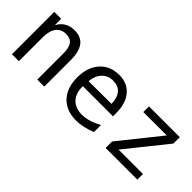

<svg xmlns="http://www.w3.org/2000/svg" viewBox="23 -954 1455 1455"><g transform="rotate(45 750.0 -226.5)"><path d="M422.9 -281.2V0H347.7V-281.2Q347.7 -341.8 326.2 -370.6Q304.7 -399.4 258.8 -399.4Q207 -399.4 178.7 -362.8Q150.4 -326.2 150.4 -255.9V0H76.2V-454.1H150.4V-385.7Q170.9 -424.8 204.6 -444.8Q238.3 -464.8 285.2 -464.8Q354.5 -464.8 388.7 -419.4Q422.9 -374 422.9 -281.2Z M950.2 -245.1V-209H627V-207Q627 -131.8 666 -91.3Q705.1 -50.8 775.4 -50.8Q811.5 -50.8 850.1 -62.5Q888.7 -74.2 932.6 -97.7V-22.5Q890.6 -5.9 851.1 2.9Q811.5 11.7 774.4 11.7Q668.9 11.7 609.4 -51.8Q549.8 -115.2 549.8 -226.6Q549.8 -335 607.9 -399.9Q666 -464.8 763.7 -464.8Q850.6 -464.8 900.4 -405.8Q950.2 -346.7 950.2 -245.1ZM876 -267.6Q874 -333 844.7 -367.2Q815.4 -401.4 759.8 -401.4Q707 -401.4 671.9 -365.7Q636.7 -330.1 630.9 -266.6Z M1089.8 -455.1H1419.9V-386.7L1158.2 -60.5H1419.9V0H1080.1V-69.3L1340.8 -394.5H1089.8Z"/></g></svg>

Font: BabelStone Flags PUA
Style: Regular
Weight: 400
Designer: Andrew West
Foundry: BabelStone
Version: Version 4.12